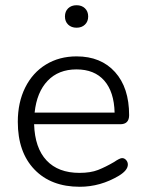

<svg xmlns="http://www.w3.org/2000/svg" viewBox="-20 -715 566 742"><path d="M113.8 -279.8H422.9Q420.9 -359.9 383.1 -403.3Q345.2 -446.8 275.6 -446.8Q206.1 -446.8 164.1 -402.8Q122.1 -358.9 113.8 -279.8ZM479 -270Q479 -234.9 444.8 -234.9H111.8Q114.7 -143.1 159.9 -95Q205.1 -46.9 287.1 -46.9Q330.1 -46.9 359.1 -58.3Q388.2 -69.8 420.9 -88.9Q442.9 -104 451.9 -104Q460.9 -104 467.5 -96.4Q474.1 -88.9 474.1 -79.1Q474.1 -57.1 439.9 -36.1Q368.2 6.8 288.1 6.8Q177.2 6.8 113 -60.1Q48.8 -127 48.8 -244.1Q48.8 -319.3 77.4 -376.7Q106 -434.1 157.5 -465.6Q209 -497.1 275.9 -497.1Q370.1 -497.1 424.6 -436.5Q479 -376 479 -270ZM243.4 -619.9Q231 -631.8 231 -651.4Q231 -670.9 243.4 -682.9Q255.9 -694.8 275.9 -694.8Q295.9 -694.8 308.3 -682.9Q320.8 -670.9 320.8 -651.4Q320.8 -631.8 308.3 -619.9Q295.9 -607.9 275.9 -607.9Q255.9 -607.9 243.4 -619.9Z"/></svg>

Font: Nunito-Light
Style: Regular
Weight: 300
Designer: Vernon Adams
Foundry: newtypography
Version: Version 3.000